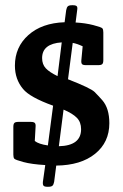

<svg xmlns="http://www.w3.org/2000/svg" viewBox="-20 -616 471 734"><path d="M165 98H161Q150 98 146.5 94Q143 90 144 79L153 15Q101 12 69.5 3.5Q38 -5 34.5 -9.5Q31 -14 31 -25V-131Q31 -142 35 -146Q39 -150 50 -150H98Q109 -150 113 -146Q117 -142 116 -131L113 -77Q128 -65 163 -60L183 -212Q94 -244 68 -276Q37 -313 37 -365Q37 -436 88.5 -482Q140 -528 227 -531L233 -577Q235 -588 239.5 -592Q244 -596 255 -596H259Q270 -596 273.5 -592Q277 -588 275 -577L269 -530Q306 -528 337 -520Q368 -512 371.5 -507.5Q375 -503 375 -492V-386Q375 -375 371 -371Q367 -367 356 -367H308Q297 -367 293.5 -371Q290 -375 291 -386L296 -439Q275 -449 258 -452L240 -313Q327 -279 341.5 -264.5Q356 -250 371 -233Q398 -202 398 -145Q398 -72 343.5 -28Q289 16 195 17L187 79Q185 90 180.5 94Q176 98 165 98ZM205 -57Q290 -59 290 -122Q290 -149 274 -165.5Q258 -182 223 -197ZM216 -454Q141 -449 141 -394Q141 -370 155 -355Q169 -340 200 -325Z"/></svg>

Font: Crete Round
Style: Regular
Weight: 400
Designer: Veronika Burian
Foundry: TypeTogether
Version: Version 1.001